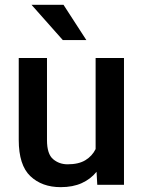

<svg xmlns="http://www.w3.org/2000/svg" viewBox="-20 -770 596 800"><path d="M385.3 0 382.3 -54.2Q357.9 -23.9 320.8 -7.1Q283.7 9.8 232.9 9.8Q154.8 9.8 106.4 -36.1Q58.1 -82 58.1 -187V-528.3H175.8V-186Q175.8 -128.4 201.2 -106.9Q226.6 -85.4 261.7 -85.4Q308.1 -85.4 336.2 -102.8Q364.3 -120.1 378.4 -148.9V-528.3H496.6V0ZM244.6 -750 339.8 -603H241.7L111.3 -750Z"/></svg>

Font: Vazirmatn RD UI FD Medium
Style: Regular
Weight: 500
Designer: Saber Rastikerdar
Foundry: Saber Rastikerdar
Version: Version 33.003